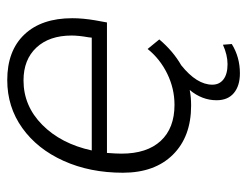

<svg xmlns="http://www.w3.org/2000/svg" viewBox="-98 -452 698 543"><g transform="rotate(-90 251.5 -181.0)"><path d="M471 -326Q471 -296 465 -261L459 -228H90Q88 -202 88 -187Q88 -115 124 -76Q160 -37 226 -37Q272 -37 314 -57.5Q356 -78 384 -113L411 -80Q378 -41 338 -18Q283 26 283 70Q283 90 298 101.5Q313 113 341 113Q367 113 396 100L398 125Q361 148 315 148Q280 148 259.5 131Q239 114 239 82Q239 41 268 6Q249 10 224 10Q136 10 85 -41.5Q34 -93 34 -183Q34 -276 67.5 -350.5Q101 -425 160.5 -467.5Q220 -510 296 -510Q379 -510 425 -461.5Q471 -413 471 -326ZM422 -328Q422 -391 388 -427.5Q354 -464 295 -464Q223 -464 169.5 -411Q116 -358 97 -271H416L417 -280Q422 -308 422 -328Z"/></g></svg>

Font: Sarabun ExtraLight
Style: Italic
Weight: 275
Italic angle: -10°
Designer: Suppakit Chalermlarp | Katatrad Co.,Ltd.
Foundry: Cadson Demak Co.,Ltd.
Version: Version 1.000; ttfautohint (v1.6)